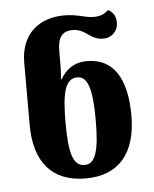

<svg xmlns="http://www.w3.org/2000/svg" viewBox="-40 -859 411 513"><g transform="rotate(-5 165.0 -602.5)"><path d="M170 -381C260 -381 306 -438 306 -538C306 -637 271 -693 201 -693C165 -693 144 -676 129 -651H127C129 -670 129 -689 129 -703V-727C129 -762 141 -779 169 -779C206 -779 212 -749 250 -749C270 -749 289 -764 289 -789C289 -808 279 -819 268 -824C257 -813 245 -809 229 -809C204 -809 187 -820 150 -820C86 -820 33 -783 33 -703V-537C33 -436 80 -381 170 -381ZM170 -417C139 -417 129 -453 129 -534C129 -614 138 -652 171 -652C199 -652 210 -616 210 -534C210 -451 199 -417 170 -417Z"/></g></svg>

Font: Noto Serif Georgian Condensed SemiBold
Style: Regular
Weight: 600
Width: 3
Designer: Monotype Design Team, Akaki Razmadze
Foundry: Google LLC
Version: Version 2.003